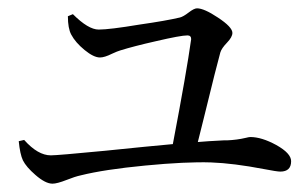

<svg xmlns="http://www.w3.org/2000/svg" viewBox="-20 -482 734 461"><path d="M106 -41Q89 -41 65 -62Q43 -81 35 -97Q28 -112 25 -143L38 -146Q71 -109 102 -109Q118 -109 232 -120Q339 -131 395 -136Q428 -309 439 -388Q439 -397 430 -397Q414 -397 354 -383Q301 -371 269 -361Q262 -359 249 -353Q231 -344 220 -344Q205 -344 183 -362Q161 -380 151 -399Q143 -414 143 -443L155 -448Q192 -411 217 -411Q243 -411 315 -423Q378 -432 412 -440Q420 -442 433 -452Q446 -462 453 -462Q470 -462 503 -440Q538 -417 538 -403Q538 -393 525 -379.5Q512 -366 509 -356Q501 -328 469 -197Q459 -158 455 -141Q477 -143 517 -145Q522 -145 525 -145Q549 -146 570 -151Q578 -153 581 -153Q608 -153 643 -134Q679 -114 679 -95Q679 -70 653 -70Q645 -70 614 -76Q541 -90 487 -92Q427 -94 328.5 -84.5Q230 -75 174 -61Q160 -58 140 -50Q117 -41 106 -41Z"/></svg>

Font: Cactus Classical Serif
Style: Regular
Weight: 400
Designer: Henry Chan (via Glyphwiki)、田海東、宇文滿月
Foundry: Moonlit Owen
Version: Version 1.000